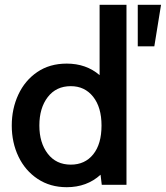

<svg xmlns="http://www.w3.org/2000/svg" viewBox="-20 -770 691 800"><path d="M507 -750V0H404L399 -42Q342 10 258 10Q189 10 137 -24.5Q85 -59 57 -117.5Q29 -176 29 -247Q29 -317 56.5 -376Q84 -435 135.5 -470Q187 -505 258 -505Q339 -505 395 -457V-750ZM403 -247Q403 -323 368 -367Q333 -411 275 -411Q214 -411 179 -365.5Q144 -320 144 -247Q144 -175 179 -129.5Q214 -84 275 -84Q334 -84 368.5 -127Q403 -170 403 -247ZM554 -750H651L623 -577H554Z"/></svg>

Font: Cabin SemiBold
Style: Regular
Weight: 600
Designer: Pablo Impallari
Foundry: Pablo Impallari. http://www.impallari.com Igino Marini. http://www.ikern.com
Version: Version 2.001